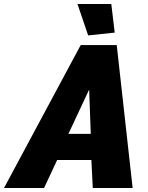

<svg xmlns="http://www.w3.org/2000/svg" viewBox="-81 -934 737 954"><path d="M320 -710H499L578 0H380L373 -139H203L138 0H-61ZM370 -269 362 -489 259 -269ZM304 -914H472L489 -772L357 -758Z"/></svg>

Font: Raleway Black
Style: Italic
Weight: 900
Italic angle: -12°
Designer: Matt McInerney, Pablo Impallari, Rodrigo Fuenzalida
Foundry: Matt McInerney, Pablo Impallari, Rodrigo Fuenzalida
Version: Version 4.101;RELEASE